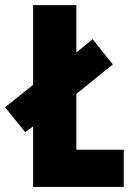

<svg xmlns="http://www.w3.org/2000/svg" viewBox="-47 -734 520 754"><path d="M83 0V-237.8L51.8 -214.8L-26.9 -313L83 -400.9V-713.9H252.9V-527.8L316.9 -580.1L396 -481L252.9 -365.2V-146H439V0Z"/></svg>

Font: Open Sans Condensed ExtraBold
Style: Regular
Weight: 800
Width: 3
Designer: Monotype Design Team
Foundry: Monotype Imaging Inc.
Version: Version 3.000; ttfautohint (v1.8.4)